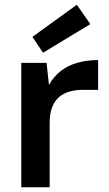

<svg xmlns="http://www.w3.org/2000/svg" viewBox="-20 -792 460 812"><path d="M70 0V-526H177L187 -433Q207 -468 236 -491Q265 -514 305.5 -526Q346 -538 395 -538V-412H328Q300 -412 275 -405Q250 -398 231 -382.5Q212 -367 201 -339.5Q190 -312 190 -272V0ZM162 -569 117 -636 305 -772 362 -690Z"/></svg>

Font: DM Sans 9pt
Style: Semibold
Weight: 600
Designer: Colophon Foundry, Jonny Pinhorn
Foundry: Colophon Foundry
Version: Version 4.004;gftools[0.9.30]